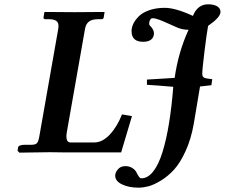

<svg xmlns="http://www.w3.org/2000/svg" viewBox="-20 -701 1034 883"><path d="M248 -568.8Q249 -573.2 249 -582Q249 -598.6 237.8 -605.7Q226.6 -612.8 201.2 -612.8H187Q180.2 -612.8 180.2 -621.1L184.1 -645L186 -646Q283.2 -645 323.2 -645L459 -646L460.9 -645L457 -621.1Q455.6 -612.8 448.2 -612.8H433.1Q403.3 -612.8 389.2 -601.8Q375 -590.8 371.1 -568.8L287.1 -91.8Q285.2 -80.1 285.2 -75.2Q285.2 -45.9 304.2 -45.9H414.1Q450.7 -45.9 484.6 -81.8Q518.6 -117.7 541 -174.8L586.9 -167L537.1 0H286.1L209 -1L68.8 1L61 -7.8L63 -22.9Q65.9 -35.2 95.2 -35.2H125Q143.1 -35.2 150.1 -43Q157.2 -50.8 161.1 -75.2ZM937 -582Q930.7 -548.3 920.4 -464.6Q910.2 -380.9 910.2 -361.8Q910.2 -347.7 919.4 -343.5Q928.7 -339.4 956.1 -336.9L952.1 -309.1L899.9 -303.2Q895.5 -274.4 871.1 -131.8Q858.9 -61.5 833.7 -6.6Q808.6 48.3 780.5 79.1Q752.4 109.9 719.7 129.6Q687 149.4 662.6 155.8Q638.2 162.1 617.2 162.1Q572.8 162.1 541.3 147Q509.8 131.8 509.8 106.9Q509.8 91.8 522.5 77.4Q535.2 63 556.2 63Q575.2 63 588.6 71.8Q602.1 80.6 607.2 91.1Q612.3 101.6 618.2 110.4Q624 119.1 629.9 119.1Q659.7 119.1 684.6 87.6Q709.5 56.2 727.3 -1.5Q745.1 -59.1 757.3 -134Q769.5 -209 776.9 -301.8Q704.6 -308.1 655.8 -311V-335L783.2 -342.8Q800.3 -462.4 847.2 -564Q816.4 -564 791 -576.2Q780.3 -580.6 755.4 -592Q730.5 -603.5 711.9 -610.4Q693.4 -617.2 681.2 -617.2Q674.8 -617.2 670.4 -609.6Q666 -602.1 666 -592.8Q666 -585 669.9 -583Q688 -564.9 688 -547.9Q688 -529.8 675.3 -519.3Q662.6 -508.8 638.2 -508.8Q585 -508.8 585 -558.1Q585 -574.7 593.5 -592.3Q602.1 -609.9 619.1 -626.7Q636.2 -643.6 667.2 -654.3Q698.2 -665 737.8 -665Q787.1 -665 867.2 -627.9Q888.7 -681.2 937 -681.2Q962.9 -681.2 978.5 -672.1Q994.1 -663.1 994.1 -646Q994.1 -621.6 937 -582Z"/></svg>

Font: Linux Libertine
Style: Bold Italic
Weight: 700
Italic angle: -11.5°
Designer: Philipp H. Poll
Foundry: Philipp H. Poll
Version: Version 4.0.5